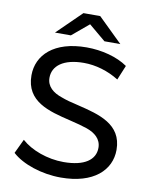

<svg xmlns="http://www.w3.org/2000/svg" viewBox="-96 -957 813 1036"><g transform="rotate(10 310.5 -439.5)"><path d="M309 8C489 8 580 -80 580 -191C580 -333 451 -364 336 -392C295 -401 263 -410 240 -419C192 -435 156 -464 156 -512C156 -577 213 -623 326 -623C390 -623 459 -603 518 -566L551 -646C494 -686 409 -708 326 -708C147 -708 58 -619 58 -508C58 -364 186 -333 303 -305C345 -295 378 -286 401 -278C447 -262 482 -233 482 -185C482 -120 425 -77 309 -77C221 -77 131 -110 78 -158L41 -80C97 -28 204 8 309 8ZM143 -757H230L322 -834L414 -757H501L368 -887H276Z"/></g></svg>

Font: Malon Grotesk Med
Style: Regular
Weight: 500
Designer: Julieta Ulanovsky
Foundry: Julieta Ulanovsky
Version: Version 7.200